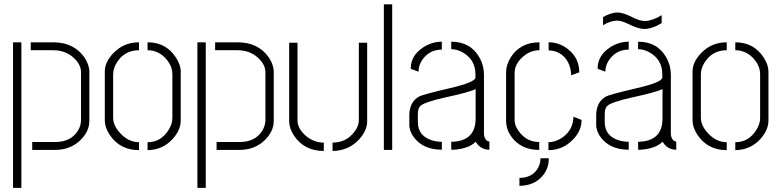

<svg xmlns="http://www.w3.org/2000/svg" viewBox="-20 -702 3655 899"><path d="M130.9 0V-37.1H239.3Q311.5 -37.1 344.7 -89.8Q359.4 -114.3 359.4 -139.6V-363.3Q359.4 -402.3 320.3 -435.5Q282.2 -466.8 229.5 -466.8H124V-503.9H229.5Q325.2 -503.9 375 -433.6Q398.4 -398.4 398.4 -366.2V-135.7Q398.4 -85.9 354.5 -43.9Q307.6 0 237.3 0ZM41 177.7V-503.9H80.1V177.7Z M470.7 -137.7V-367.2Q470.7 -412.1 511.7 -454.1Q559.6 -503.9 630.9 -503.9V-466.8Q562.5 -466.8 526.4 -408.2Q509.8 -380.9 509.8 -354.5V-150.4Q509.8 -111.3 547.9 -73.2Q585 -36.1 630.9 -36.1V1Q541 1 493.2 -71.3Q470.7 -106.4 470.7 -137.7ZM670.9 1V-36.1Q733.4 -36.1 769.5 -93.8Q787.1 -122.1 787.1 -148.4V-354.5Q787.1 -397.5 750 -434.6Q715.8 -466.8 670.9 -466.8V-503.9Q757.8 -503.9 803.7 -432.6Q826.2 -398.4 826.2 -367.2V-137.7Q826.2 -91.8 786.1 -48.8Q740.2 0 670.9 1Z M994.1 0V-37.1H1102.5Q1174.8 -37.1 1208 -89.8Q1222.7 -114.3 1222.7 -139.6V-363.3Q1222.7 -402.3 1183.6 -435.5Q1145.5 -466.8 1092.8 -466.8H987.3V-503.9H1092.8Q1188.5 -503.9 1238.3 -433.6Q1261.7 -398.4 1261.7 -366.2V-135.7Q1261.7 -85.9 1217.8 -43.9Q1170.9 0 1100.6 0ZM904.3 177.7V-503.9H943.4V177.7Z M1334 -133.8V-502H1373V-138.7Q1373 -98.6 1415 -63.5Q1452.1 -34.2 1496.1 -34.2V4.9Q1404.3 4.9 1356.4 -67.4Q1334 -101.6 1334 -133.8ZM1537.1 4.9V-34.2Q1600.6 -34.2 1638.7 -84Q1660.2 -111.3 1660.2 -138.7V-502H1699.2V-133.8Q1699.2 -89.8 1659.2 -46.9Q1610.4 3.9 1537.1 4.9Z M1777.3 0V-681.6H1816.4V0Z M1896.5 -118.2V-163.1Q1897.5 -226.6 1944.3 -251Q1961.9 -259.8 2082 -288.1Q2205.1 -316.4 2206.1 -338.9V-354.5Q2206.1 -421.9 2147.5 -456.1Q2120.1 -471.7 2092.8 -471.7V-506.8Q2183.6 -506.8 2225.6 -431.6Q2246.1 -394.5 2246.1 -352.5V-72.3Q2250 -42 2271.5 -39.1V-1Q2232.4 -1 2210.9 -33.2Q2209 -36.1 2207 -38.1Q2174.8 -5.9 2105.5 -1Q2098.6 -1 2092.8 -1V-38.1Q2206.1 -40 2207 -145.5V-285.2Q2179.7 -270.5 2061.5 -245.1Q1965.8 -223.6 1947.3 -205.1Q1936.5 -193.4 1936.5 -167V-128.9Q1937.5 -63.5 2005.9 -43.9Q2026.4 -38.1 2048.8 -38.1V-1Q1962.9 -1 1918.9 -57.6Q1896.5 -86.9 1896.5 -118.2ZM1903.3 -379.9Q1902.3 -441.4 1961.9 -480.5Q2002.9 -506.8 2048.8 -506.8V-469.7Q1994.1 -469.7 1960.9 -426.8Q1939.5 -399.4 1939.5 -366.2Z M2412.1 168V130.9Q2473.6 130.9 2500 83Q2510.7 62.5 2510.7 39.1H2549.8Q2549.8 99.6 2503.9 137.7Q2466.8 168 2412.1 168ZM2349.6 -137.7Q2349.6 -85.9 2388.7 -44.9Q2432.6 0 2504.9 0V-37.1Q2444.3 -37.1 2408.2 -88.9Q2389.6 -114.3 2389.6 -137.7V-360.4Q2389.6 -402.3 2428.7 -436.5Q2462.9 -466.8 2505.9 -466.8V-503.9Q2417 -503.9 2372.1 -434.6Q2349.6 -398.4 2349.6 -363.3ZM2548.8 -465.8Q2599.6 -465.8 2631.8 -423.8Q2649.4 -398.4 2653.3 -365.2Q2654.3 -359.4 2654.3 -349.6L2692.4 -363.3Q2692.4 -432.6 2635.7 -474.6Q2596.7 -503.9 2548.8 -503.9ZM2547.9 1Q2617.2 1 2666 -51.8Q2703.1 -91.8 2703.1 -140.6L2665 -155.3Q2665 -146.5 2664.1 -141.6Q2657.2 -85 2606.4 -53.7Q2577.1 -36.1 2547.9 -36.1Z M2803.7 -584V-622.1Q2841.8 -643.6 2872.1 -643.6Q2896.5 -643.6 2941.4 -621.1Q2975.6 -603.5 3000 -603.5Q3034.2 -604.5 3078.1 -630.9V-593.8Q3033.2 -566.4 2996.1 -566.4Q2969.7 -566.4 2923.8 -588.9Q2890.6 -605.5 2868.2 -605.5Q2837.9 -604.5 2803.7 -584ZM2771.5 -118.2V-163.1Q2772.5 -226.6 2819.3 -251Q2836.9 -259.8 2957 -288.1Q3080.1 -316.4 3081.1 -338.9V-354.5Q3081.1 -421.9 3022.5 -456.1Q2995.1 -471.7 2967.8 -471.7V-506.8Q3058.6 -506.8 3100.6 -431.6Q3121.1 -394.5 3121.1 -352.5V-72.3Q3125 -42 3146.5 -39.1V-1Q3107.4 -1 3085.9 -33.2Q3084 -36.1 3082 -38.1Q3049.8 -5.9 2980.5 -1Q2973.6 -1 2967.8 -1V-38.1Q3081.1 -40 3082 -145.5V-285.2Q3054.7 -270.5 2936.5 -245.1Q2840.8 -223.6 2822.3 -205.1Q2811.5 -193.4 2811.5 -167V-128.9Q2812.5 -63.5 2880.9 -43.9Q2901.4 -38.1 2923.8 -38.1V-1Q2837.9 -1 2793.9 -57.6Q2771.5 -86.9 2771.5 -118.2ZM2778.3 -379.9Q2777.3 -441.4 2836.9 -480.5Q2877.9 -506.8 2923.8 -506.8V-469.7Q2869.1 -469.7 2835.9 -426.8Q2814.5 -399.4 2814.5 -366.2Z M3222.7 -137.7V-367.2Q3222.7 -412.1 3263.7 -454.1Q3311.5 -503.9 3382.8 -503.9V-466.8Q3314.5 -466.8 3278.3 -408.2Q3261.7 -380.9 3261.7 -354.5V-150.4Q3261.7 -111.3 3299.8 -73.2Q3336.9 -36.1 3382.8 -36.1V1Q3293 1 3245.1 -71.3Q3222.7 -106.4 3222.7 -137.7ZM3422.9 1V-36.1Q3485.4 -36.1 3521.5 -93.8Q3539.1 -122.1 3539.1 -148.4V-354.5Q3539.1 -397.5 3502 -434.6Q3467.8 -466.8 3422.9 -466.8V-503.9Q3509.8 -503.9 3555.7 -432.6Q3578.1 -398.4 3578.1 -367.2V-137.7Q3578.1 -91.8 3538.1 -48.8Q3492.2 0 3422.9 1Z"/></svg>

Font: Post No Bills Colombo Light
Style: Regular
Weight: 300
Designer: Kosala Senevirathne, Siva Puranthara, Lasantha Premarathna, Tharique Azeez
Foundry: Mooniak
Version: Version 1.220 ; ttfautohint (v1.6)